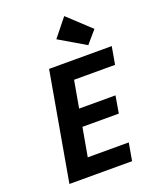

<svg xmlns="http://www.w3.org/2000/svg" viewBox="-173 -1068 944 1166"><g transform="rotate(-20 298.5 -484.5)"><path d="M295 -853 388 -969 534 -833 465 -753ZM312 -585 281 -410H516L497 -299H262L229 -114H494L474 0H69L192 -699H597L577 -585Z"/></g></svg>

Font: Fz Poppins SemBd
Style: Italic
Weight: 600
Italic angle: -10°
Designer: Ninad Kale (Devanagari), Jonny Pinhorn (Latin)
Foundry: Indian Type Foundry
Version: Vit hóa bi Vntype.Com & FontZin.Com